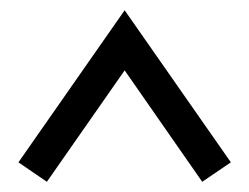

<svg xmlns="http://www.w3.org/2000/svg" viewBox="-20 -420 488 376"><path d="M224.1 -399.9 432.1 -102.1 376 -64 224.1 -282.2 71.8 -64 16.1 -102.1Z"/></svg>

Font: Pfennig
Style: Bold
Weight: 700
Version: Version 20120410 ; ttfautohint (v0.8)